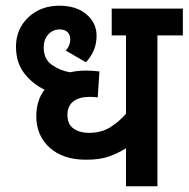

<svg xmlns="http://www.w3.org/2000/svg" viewBox="-20 -652 660 672"><path d="M620 -528H531V0H421V-133Q392 -115 360.5 -104Q329 -93 281 -93Q201 -93 154 -135Q107 -177 107 -246Q107 -271 114 -295Q121 -319 136 -338Q93 -359 64.5 -396Q36 -433 36 -489Q36 -530 55.5 -562Q75 -594 109 -613Q143 -632 188 -632Q247 -632 282.5 -602Q318 -572 318 -527Q318 -499 308.5 -476.5Q299 -454 281 -434L210 -475Q226 -492 226 -514Q226 -530 216.5 -539.5Q207 -549 189 -549Q165 -549 149 -531.5Q133 -514 133 -486Q133 -445 161.5 -425Q190 -405 225 -399Q251 -405 282 -405Q294 -405 307 -404Q320 -403 328 -402L322 -311Q310 -313 295 -313Q257 -313 236.5 -297Q216 -281 216 -250Q216 -217 237.5 -202Q259 -187 291 -187Q335 -187 366.5 -207Q398 -227 421 -254V-528H371V-622H620Z"/></svg>

Font: Noto Sans Devanagari SemiCondensed SemiBold
Style: Regular
Weight: 600
Width: 4
Designer: Jelle Bosma - Monotype Design Team
Foundry: Monotype Imaging Inc.
Version: Version 2.004; ttfautohint (v1.8.4.7-5d5b)